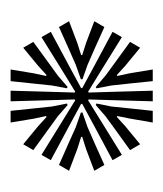

<svg xmlns="http://www.w3.org/2000/svg" viewBox="7 -847 308 362"><g transform="rotate(-90 161.0 -666.0)"><path d="M151 -532 153.2 -610.2 154.5 -652.8 152.8 -653.8 116.8 -631.5 50 -590.2 40 -607.8 109 -644.8 146.2 -665V-667L109 -687.2L40 -724.2L50 -741.8L116.8 -700.5L152.8 -678.2L154.5 -679.2L153.2 -721.8L151 -800H171L168.8 -721.8L167.5 -679.2L169.2 -678.2L205.5 -700.5L272 -741.8L282 -724.2L213 -687.2L175.8 -667V-665L213 -644.8L282 -607.8L272 -590.2L205.5 -631.5L169.2 -653.8L167.5 -652.8L168.8 -610.2L171 -532ZM144 -692.5 122.5 -711.2 59 -757.2 70 -776.2 104 -748.2 121.5 -732.2 123.2 -733.2 118.2 -756.5 111 -800H133L137.2 -759.8L141.2 -722L146.8 -694ZM178 -692.5 175.5 -694 180.8 -722 184.8 -760.2 189 -800H211L203.8 -756.5L198.8 -733.2L200.5 -732.2L218 -748.2L252 -776.2L263 -757.2L229.2 -732.5L199.8 -711.2ZM31 -623.2 20 -642.2 61.2 -657.8 84 -665V-667L61.2 -674.2L20 -689.8L31 -708.8L69 -692L102.5 -677L129.8 -667.5V-664.5L102.5 -655L67.2 -639.5ZM291 -623.2 251.5 -641 219.5 -655 192.5 -664.5V-667.5L219.5 -677L254 -692.2L291 -708.8L302 -689.8L260.8 -674.2L238.2 -667V-665L260.8 -657.8L302 -642.2ZM111 -532 118.5 -575.5 123.2 -598.8 121.5 -599.8 104 -583.8 70 -555.8 59 -574.8 91.5 -598.2 122.5 -620.8 144 -639.5 146.8 -638 141.2 -610 137.2 -571.5 133 -532ZM189 -532 184.8 -573.2 180.8 -610 175.5 -638 178 -639.5 199.8 -620.8 230.8 -598.2 263 -574.8 252 -555.8 218 -583.8 200.5 -599.8 198.8 -598.8 203.8 -575.5 211 -532Z"/></g></svg>

Font: Big Shoulders Inline Text Black
Style: Regular
Weight: 900
Designer: Patric King
Foundry: XO Type Co
Version: Version 1.000